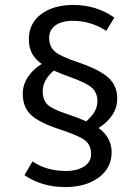

<svg xmlns="http://www.w3.org/2000/svg" viewBox="-20 -696 573 786"><path d="M383.8 -171.9Q437 -132.8 437 -73.2Q437 -8.3 384 30.8Q331.1 69.8 247.1 69.8Q151.4 69.8 80.1 21L112.8 -35.2Q170.9 3.9 250 3.9Q295.4 3.9 324.2 -14.6Q353 -33.2 353 -64.9Q353 -101.1 329.3 -120.4Q305.7 -139.6 229 -165Q145 -191.9 109.1 -223.6Q73.2 -255.4 73.2 -312Q73.2 -348.6 94 -380.4Q114.7 -412.1 150.9 -434.1Q124 -453.1 111.1 -477.3Q98.1 -501.5 98.1 -535.2Q98.1 -600.6 148.7 -638.2Q199.2 -675.8 279.8 -675.8Q374.5 -675.8 448.2 -624L415 -569.8Q351.1 -610.8 278.8 -610.8Q232.4 -610.8 206.8 -592Q181.2 -573.2 181.2 -541Q181.2 -504.9 205.3 -484.4Q229.5 -463.9 305.2 -439Q387.7 -410.6 423.8 -377.9Q460 -345.2 460 -292Q460 -221.7 383.8 -171.9ZM154.8 -323.2Q154.8 -286.1 175 -267.3Q195.3 -248.5 254.9 -229Q297.4 -215.3 333 -199.2Q378.9 -238.8 378.9 -280.8Q378.9 -315.9 357.2 -335.9Q335.4 -356 269 -379.9Q240.2 -389.6 200.2 -407.2Q154.8 -367.7 154.8 -323.2Z"/></svg>

Font: Fira Sans Book
Style: Regular
Weight: 350
Designer: Carrois Corporate & Edenspiekermann AG
Foundry: Carrois Corporate GbR & Edenspiekermann AG
Version: Version 4.203;PS 004.203;hotconv 1.0.88;makeotf.lib2.5.64775